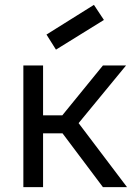

<svg xmlns="http://www.w3.org/2000/svg" viewBox="-20 -769 562 789"><path d="M157 -295H236L403 -500H498L303 -263L502 0H403L237 -221H157V0H76V-500H157ZM407 -687 366 -749 171 -627 210 -565Z"/></svg>

Font: NT Somic
Style: Regular
Weight: 400
Designer: Ravid Balaliev — lead type designer, mastering
Michael Voronin — secret advisor, marketing
Ivan Kovalenko — best boy
Foundry: NT Type
Version: Version 0.7